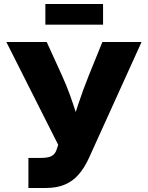

<svg xmlns="http://www.w3.org/2000/svg" viewBox="-20 -937 737 957"><path d="M121.6 0V-149.9H183.6Q221.7 -149.9 238.5 -159.9Q255.4 -169.9 262.2 -191.4L270 -215.3L11.7 -727.5H212.9L288.6 -561.5Q311 -512.2 328.1 -464.8Q345.2 -417.5 358.9 -374Q372.6 -330.6 385.3 -292H329.1Q347.7 -349.1 370.1 -417.5Q392.6 -485.8 422.9 -561.5L490.2 -727.5H685.5L423.3 -149.4Q400.4 -99.1 370.8 -65.9Q341.3 -32.7 301.8 -16.4Q262.2 0 208.5 0ZM493.7 -917V-814H206.1V-917Z"/></svg>

Font: Inter 24pt ExtraBold
Style: Regular
Weight: 800
Designer: Rasmus Andersson
Foundry: rsms
Version: Version 4.001;git-66647c0bb